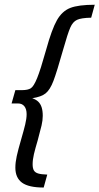

<svg xmlns="http://www.w3.org/2000/svg" viewBox="-20 -651 427 825"><path d="M46 69.4Q46 46.8 52 19.4Q58.1 -8.1 71 -52.4Q82.3 -91.1 88.3 -116.1Q94.4 -141.1 94.4 -160.5Q94.4 -182.3 84.7 -194.4Q75 -206.5 57.3 -206.5H29.8L46 -263.7H74.2Q100 -263.7 112.5 -271.8Q125 -279.8 139.5 -315.3Q154 -350.8 178.2 -437.1Q202.4 -525 224.6 -564.1Q246.8 -603.2 281.9 -616.9Q316.9 -630.6 387.1 -630.6L371.8 -575Q329 -574.2 310.9 -565.7Q292.7 -557.3 281.9 -532.3Q271 -507.3 251.6 -438.7Q224.2 -341.9 209.7 -303.6Q195.2 -265.3 176.2 -250Q157.3 -234.7 118.5 -229Q134.7 -223.4 144.4 -214.1Q154 -204.8 158.9 -189.9Q163.7 -175 163.7 -153.2Q163.7 -133.9 158.5 -111.7Q153.2 -89.5 141.9 -47.6Q131.5 -12.9 125.8 11.3Q120.2 35.5 120.2 54.8Q120.2 71.8 125.4 81Q130.6 90.3 144 94.4Q157.3 98.4 183.1 99.2L167.7 154.8Q103.2 154.8 74.6 133.9Q46 112.9 46 69.4Z"/></svg>

Font: Playfair Micro SmCond SmLight
Style: Italic
Weight: 360
Width: 4
Italic angle: -15.6°
Designer: Claus Eggers Sørensen
Foundry: Claus Eggers Sørensen
Version: Version 2.203;Glyphs 3.3 (3326)